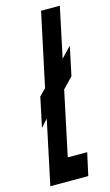

<svg xmlns="http://www.w3.org/2000/svg" viewBox="-133 -778 470 821"><g transform="rotate(-15 102.5 -367.5)"><path d="M13 -250C13 -250 41 -282 43 -283L-17 0H151L173 -100H87L147 -383H146L192 -431L219 -559L175 -513L222 -735H139L70 -412H71L41 -382Z"/></g></svg>

Font: League Gothic Condensed Italic
Style: Regular
Weight: 400
Width: 3
Designer: Tyler Finck
Foundry: The League of Moveable Type
Version: Version 1.001;PS 001.001;hotconv 1.0.56;makeotf.lib2.0.21325